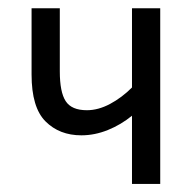

<svg xmlns="http://www.w3.org/2000/svg" viewBox="-20 -458 478 478"><path d="M378.9 -437.5V0H308.6V-169.9Q281.2 -147.5 248.5 -134.3Q215.8 -121.1 182.6 -121.1Q127.9 -121.1 93.3 -155.8Q58.6 -190.4 58.6 -272.5V-437.5H128.9V-280.3Q128.9 -228.5 143.6 -206.1Q158.2 -183.6 196.3 -183.6Q224.6 -183.6 253.9 -199.2Q283.2 -214.8 308.6 -240.2V-437.5Z"/></svg>

Font: Sudo
Style: Bold
Weight: 700
Monospace: yes
Designer: Jens Kutilek
Foundry: Jens Kutilek
Version: Version 0.040